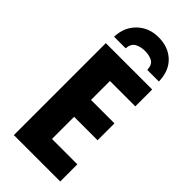

<svg xmlns="http://www.w3.org/2000/svg" viewBox="-293 -998 1054 1054"><g transform="rotate(45 234.5 -471.0)"><path d="M427 0H67V-714H427V-583H230V-436H412V-305H230V-133H427ZM249 -942Q176 -942 126.5 -895Q77 -848 74 -771H164Q167 -810 192.5 -823Q218 -836 249 -836Q283 -836 306.5 -823.5Q330 -811 332 -771H422Q420 -852 372.5 -897Q325 -942 249 -942Z"/></g></svg>

Font: Noto Sans Display SemiCondensed Extra
Style: Regular
Weight: 800
Width: 4
Designer: Monotype Design Team
Foundry: Monotype Imaging Inc.
Version: Version 1.900